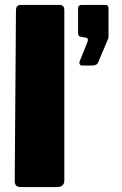

<svg xmlns="http://www.w3.org/2000/svg" viewBox="-20 -762 497 782"><path d="M242 -29Q242 -13 234 -6.5Q226 0 209 0H67Q52 0 46 -6Q40 -12 40 -25L45 -719Q45 -742 64 -742H224Q232 -742 237 -736.5Q242 -731 242 -721ZM304 -511 335 -588Q338 -596 338 -600Q338 -608 328 -609L316 -611Q306 -612 302 -615.5Q298 -619 298 -628V-726Q298 -742 312 -742H409Q422 -742 422 -729V-611Q422 -607 419 -601L381 -511Q378 -502 371.5 -498.5Q365 -495 351 -495H314Q308 -495 305 -500Q302 -505 304 -511Z"/></svg>

Font: Libre Franklin Black
Style: Regular
Weight: 900
Designer: Pablo Impallari, Rodrigo Fuenzalida
Foundry: Impallari Type
Version: Version 1.002; ttfautohint (v1.5)